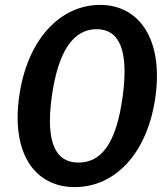

<svg xmlns="http://www.w3.org/2000/svg" viewBox="-20 -754 683 783"><path d="M388 -734C225 -734 90 -592 58 -359C26 -128 122 9 285 9C449 9 582 -128 614 -360C646 -592 549 -734 388 -734ZM300 -91C209 -91 165 -168 191 -359C218 -553 283 -635 374 -635C464 -635 507 -554 480 -359C454 -167 392 -91 300 -91Z"/></svg>

Font: United Sans SemiBold
Style: Italic
Weight: 600
Italic angle: -8°
Designer: Pablo Impallari, Rodrigo Fuenzalida (Modified by Dan O. Williams)
Version: Version 1.000;PS 001.000;hotconv 1.0.88;makeotf.lib2.5.64775